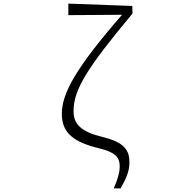

<svg xmlns="http://www.w3.org/2000/svg" viewBox="-20 -824 1040 1065"><path d="M611 221H649C682 163 698 123 698 76C698 11 671 -35 549 -64C431 -93 388 -134 388 -207C388 -326 460 -443 715 -749L714 -791L359 -804V-740L657 -742C399 -446 323 -305 323 -193C323 -97 374 -39 527 -2C629 22 644 55 644 100C644 134 632 172 611 221Z"/></svg>

Font: Kiri Minchoo Light
Style: Regular
Weight: 300
Designer: Ryoko NISHIZUKA 西塚涼子 (kana & ideographs); Frank Grießhammer (Latin, Greek & Cyrillic);
akenotsuki.com/eyeben/fonts/ (U+
Foundry: Adobe
akenotsuki.com/eyeben/fonts/
Version: Version 4.002;hotconv 1.0.119;makeotfexe 2.5.65604